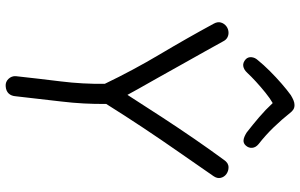

<svg xmlns="http://www.w3.org/2000/svg" viewBox="-211 -838 1060 678"><g transform="rotate(90 319.0 -499.0)"><path d="M64 -723Q56 -737 59.5 -749Q63 -761 73 -768.5Q83 -776 96 -776Q105 -776 113 -771.5Q121 -767 126 -757Q140 -731 161.5 -693Q183 -655 207.5 -611Q232 -567 254.5 -527Q277 -487 293.5 -458Q310 -429 315 -419Q356 -483 394.5 -542Q433 -601 470.5 -655.5Q508 -710 544 -759Q550 -768 556.5 -772Q563 -776 571 -776Q584 -776 594.5 -768.5Q605 -761 608 -748.5Q611 -736 602 -723Q560 -662 517 -600.5Q474 -539 431.5 -475Q389 -411 347 -344Q348 -265 338.5 -186Q329 -107 320 -25Q319 -9 310 0.5Q301 10 284 11Q269 12 258.5 1Q248 -10 249 -25Q258 -107 267.5 -184Q277 -261 276 -339Q228 -439 171.5 -534Q115 -629 64 -723ZM237 -842Q226 -830 213.5 -828Q201 -826 189 -837Q181 -845 182 -857Q183 -869 192 -879Q209 -900 231 -922Q253 -944 275.5 -963.5Q298 -983 316 -996Q326 -1002 334.5 -1005.5Q343 -1009 351 -1009Q360 -1009 366.5 -1005Q373 -1001 379 -993Q402 -964 429.5 -935.5Q457 -907 489 -882Q501 -872 502 -859.5Q503 -847 494 -837Q486 -828 475 -829Q464 -830 448 -840Q421 -861 394 -884Q367 -907 344 -932Q328 -923 307.5 -906.5Q287 -890 268.5 -873Q250 -856 237 -842Z"/></g></svg>

Font: Playpen Sans Light
Style: Regular
Weight: 300
Designer: Laura Meseguer, Veronika Burian, José Scaglione
Foundry: TypeTogether
Version: Version 1.001